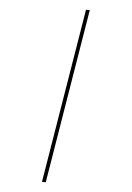

<svg xmlns="http://www.w3.org/2000/svg" viewBox="-63 -869 725 1058"><g transform="rotate(5 300.0 -340.0)"><path d="M210 143 369 -823H390L231 143Z"/></g></svg>

Font: Iosevka Slab Thin Extended
Style: Italic
Weight: 100
Width: 7
Italic angle: -9°
Monospace: yes
Designer: Belleve Invis
Foundry: Belleve Invis
Version: Version 11.1.0; ttfautohint (v1.8.3)